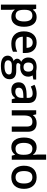

<svg xmlns="http://www.w3.org/2000/svg" viewBox="1582 -2382 1040 4244"><g transform="rotate(90 2102.0 -260.0)"><path d="M356 9.8Q253.4 9.8 196.8 -64H189.9Q196.8 4.4 196.8 19V240.2H82V-540H174.8Q178.7 -524.9 190.9 -467.8H196.8Q250.5 -549.8 357.9 -549.8Q459 -549.8 515.4 -476.6Q571.8 -403.3 571.8 -271Q571.8 -138.7 514.4 -64.5Q457 9.8 356 9.8ZM328.1 -456.1Q259.8 -456.1 228.3 -416Q196.8 -376 196.8 -288.1V-271Q196.8 -172.4 228 -128.2Q259.3 -84 330.1 -84Q389.6 -84 421.9 -132.8Q454.1 -181.6 454.1 -272Q454.1 -362.8 422.1 -409.4Q390.1 -456.1 328.1 -456.1Z M940.9 9.8Q814.9 9.8 743.9 -63.7Q672.9 -137.2 672.9 -266.1Q672.9 -398.4 738.8 -474.1Q804.7 -549.8 919.9 -549.8Q1026.9 -549.8 1088.9 -484.9Q1150.9 -419.9 1150.9 -306.2V-244.1H791Q793.5 -165.5 833.5 -123.3Q873.5 -81.1 946.3 -81.1Q994.1 -81.1 1035.4 -90.1Q1076.7 -99.1 1124 -120.1V-26.9Q1082 -6.8 1039.1 1.5Q996.1 9.8 940.9 9.8ZM919.9 -462.9Q865.2 -462.9 832.3 -428.2Q799.3 -393.6 793 -327.1H1038.1Q1037.1 -394 1005.9 -428.5Q974.6 -462.9 919.9 -462.9Z M1737.3 -540V-477.1L1645 -460Q1657.7 -442.9 1666 -418Q1674.3 -393.1 1674.3 -365.2Q1674.3 -281.7 1616.7 -233.9Q1559.1 -186 1458 -186Q1432.1 -186 1411.1 -189.9Q1374 -167 1374 -136.2Q1374 -117.7 1391.4 -108.4Q1408.7 -99.1 1455.1 -99.1H1549.3Q1638.7 -99.1 1685.1 -61Q1731.4 -22.9 1731.4 48.8Q1731.4 140.6 1655.8 190.4Q1580.1 240.2 1437 240.2Q1326.7 240.2 1268.6 201.2Q1210.4 162.1 1210.4 89.8Q1210.4 40 1241.9 6.1Q1273.4 -27.8 1330.1 -41Q1307.1 -50.8 1292.2 -72.5Q1277.3 -94.2 1277.3 -118.2Q1277.3 -148.4 1294.4 -169.4Q1311.5 -190.4 1345.2 -210.9Q1303.2 -229 1277.1 -269.8Q1251 -310.5 1251 -365.2Q1251 -453.1 1306.4 -501.5Q1361.8 -549.8 1464.4 -549.8Q1487.3 -549.8 1512.5 -546.6Q1537.6 -543.5 1550.3 -540ZM1313 84Q1313 121.1 1346.4 141.1Q1379.9 161.1 1440.4 161.1Q1534.2 161.1 1580.1 134.3Q1626 107.4 1626 63Q1626 27.8 1600.8 12.9Q1575.7 -2 1507.3 -2H1420.4Q1371.1 -2 1342 21.2Q1313 44.4 1313 84ZM1362.3 -365.2Q1362.3 -314.5 1388.4 -287.1Q1414.6 -259.8 1463.4 -259.8Q1563 -259.8 1563 -366.2Q1563 -418.9 1538.3 -447.5Q1513.7 -476.1 1463.4 -476.1Q1413.6 -476.1 1387.9 -447.8Q1362.3 -419.4 1362.3 -365.2Z M2175.3 0 2152.3 -75.2H2148.4Q2109.4 -25.9 2069.8 -8.1Q2030.3 9.8 1968.3 9.8Q1888.7 9.8 1844 -33.2Q1799.3 -76.2 1799.3 -154.8Q1799.3 -238.3 1861.3 -280.8Q1923.3 -323.2 2050.3 -327.1L2143.6 -330.1V-358.9Q2143.6 -410.6 2119.4 -436.3Q2095.2 -461.9 2044.4 -461.9Q2002.9 -461.9 1964.8 -449.7Q1926.8 -437.5 1891.6 -420.9L1854.5 -502.9Q1898.4 -525.9 1950.7 -537.8Q2002.9 -549.8 2049.3 -549.8Q2152.3 -549.8 2204.8 -504.9Q2257.3 -460 2257.3 -363.8V0ZM2004.4 -78.1Q2066.9 -78.1 2104.7 -113Q2142.6 -147.9 2142.6 -210.9V-257.8L2073.2 -254.9Q1992.2 -252 1955.3 -227.8Q1918.5 -203.6 1918.5 -153.8Q1918.5 -117.7 1939.9 -97.9Q1961.4 -78.1 2004.4 -78.1Z M2892.6 0H2777.3V-332Q2777.3 -394.5 2752.2 -425.3Q2727.1 -456.1 2672.4 -456.1Q2599.6 -456.1 2565.9 -413.1Q2532.2 -370.1 2532.2 -269V0H2417.5V-540H2507.3L2523.4 -469.2H2529.3Q2553.7 -507.8 2598.6 -528.8Q2643.6 -549.8 2698.2 -549.8Q2892.6 -549.8 2892.6 -352.1Z M3234.4 9.8Q3133.3 9.8 3076.7 -63.5Q3020 -136.7 3020 -269Q3020 -401.9 3077.4 -475.8Q3134.8 -549.8 3236.3 -549.8Q3342.8 -549.8 3398.4 -471.2H3404.3Q3396 -529.3 3396 -563V-759.8H3511.2V0H3421.4L3401.4 -70.8H3396Q3340.8 9.8 3234.4 9.8ZM3265.1 -83Q3335.9 -83 3368.2 -122.8Q3400.4 -162.6 3401.4 -252V-268.1Q3401.4 -370.1 3368.2 -413.1Q3335 -456.1 3264.2 -456.1Q3203.6 -456.1 3170.9 -407Q3138.2 -357.9 3138.2 -267.1Q3138.2 -177.2 3169.9 -130.1Q3201.7 -83 3265.1 -83Z M4154.3 -271Q4154.3 -138.7 4086.4 -64.5Q4018.6 9.8 3897.5 9.8Q3821.8 9.8 3763.7 -24.4Q3705.6 -58.6 3674.3 -122.6Q3643.1 -186.5 3643.1 -271Q3643.1 -402.3 3710.4 -476.1Q3777.8 -549.8 3900.4 -549.8Q4017.6 -549.8 4085.9 -474.4Q4154.3 -398.9 4154.3 -271ZM3761.2 -271Q3761.2 -84 3899.4 -84Q4036.1 -84 4036.1 -271Q4036.1 -456.1 3898.4 -456.1Q3826.2 -456.1 3793.7 -408.2Q3761.2 -360.4 3761.2 -271Z"/></g></svg>

Font: f1_44652          
Style: Regular
Weight: 600
Foundry: Ascender Corporation
Version: Version 1.10